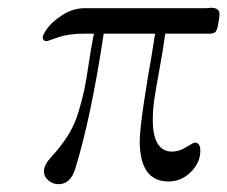

<svg xmlns="http://www.w3.org/2000/svg" viewBox="-20 -451 579 489"><path d="M88.9 -356.9Q88.9 -361.8 99.9 -377.9Q110.8 -394 137.9 -412.1Q165 -430.2 196.8 -430.2H505.9Q507.8 -430.2 511.5 -430.7Q515.1 -431.2 517.1 -431.2Q539.1 -431.2 539.1 -415Q539.1 -409.2 537.1 -398.7Q535.2 -388.2 535.2 -386.2Q532.2 -372.1 527.6 -368.7Q522.9 -365.2 511.2 -365.2H400.9Q395 -322.3 386 -273.7Q377 -225.1 373 -198Q369.1 -170.9 369.1 -146Q369.1 -64.9 418.9 -64.9Q436 -64.9 454.6 -76.4Q473.1 -87.9 476.1 -87.9Q490.2 -87.9 490.2 -66.9Q490.2 -37.1 466.1 -12.9Q441.9 11.2 409.2 11.2Q335.9 11.2 335.9 -91.8Q335.9 -117.7 345.9 -185.8Q356 -253.9 366.2 -310.1L375 -365.2H244.1Q211.9 -151.4 171.9 -22Q159.7 18.1 128.9 18.1Q114.7 18.1 103.3 8.5Q91.8 -1 91.8 -15.1Q91.8 -22 95.5 -29.5Q99.1 -37.1 101.6 -40.5Q104 -43.9 112.1 -53Q120.1 -62 121.1 -63Q143.1 -88.9 157.5 -113.5Q171.9 -138.2 180.9 -169.2Q189.9 -200.2 194.6 -221.7Q199.2 -243.2 206.1 -289.6Q212.9 -335.9 219.2 -365.2H191.9Q155.8 -365.2 127.9 -356L100.1 -346.2Q88.9 -345.7 88.9 -356.9Z"/></svg>

Font: CMU Serif Extra
Style: RomanSlanted
Weight: 500
Italic angle: -9.46001°
Version: Version 0.7.0